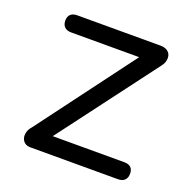

<svg xmlns="http://www.w3.org/2000/svg" viewBox="-95 -576 653 666"><g transform="rotate(20 231.5 -243.0)"><path d="M85 0Q72 0 64 -6Q56 -12 53 -22Q50 -32 53 -44Q56 -56 66 -67L348 -444V-423H81Q65 -423 56.5 -431.5Q48 -440 48 -455Q48 -470 56.5 -478Q65 -486 81 -486H388Q403 -486 412.5 -480Q422 -474 425 -464.5Q428 -455 425.5 -443.5Q423 -432 414 -421L127 -40V-63H408Q441 -63 441 -32Q441 -17 432.5 -8.5Q424 0 408 0Z"/></g></svg>

Font: Nunito
Style: Regular
Weight: 400
Designer: Vernon Adams
Foundry: Vernon Adams
Version: Version 3.602